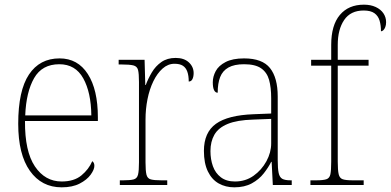

<svg xmlns="http://www.w3.org/2000/svg" viewBox="-20 -792 1673 822"><path d="M244 10Q158 10 108 -60.5Q58 -131 58 -262Q58 -404 104 -473Q150 -542 235 -542Q313 -542 356 -475Q399 -408 399 -290V-274H87Q86 -144 129.5 -79.5Q173 -15 244 -15Q297 -15 328.5 -41Q360 -67 375 -102Q379 -99 381.5 -94.5Q384 -90 384 -82Q384 -66 368 -44Q352 -22 321 -6Q290 10 244 10ZM371 -298Q370 -396 336.5 -456.5Q303 -517 234 -517Q160 -517 126 -457.5Q92 -398 88 -298Z M493 0V-20H508Q538 -20 552.5 -24Q567 -28 571 -44.5Q575 -61 575 -97V-441Q575 -477 571 -492.5Q567 -508 551 -512Q535 -516 500 -516H488V-536H599L602 -428H604Q614 -455 630 -482Q646 -509 671 -526.5Q696 -544 732 -544Q768 -544 788.5 -525Q809 -506 809 -479Q809 -464 804 -453.5Q799 -443 788 -443Q788 -468 782 -485Q776 -502 763 -510.5Q750 -519 727 -519Q699 -519 676 -498.5Q653 -478 636.5 -444Q620 -410 611.5 -367.5Q603 -325 603 -280V-97Q603 -61 607 -44.5Q611 -28 625.5 -24Q640 -20 670 -20H696V0Z M983 10Q946 10 916.5 -6.5Q887 -23 870 -58Q853 -93 853 -146Q853 -225 904.5 -262Q956 -299 1066 -303L1141 -306V-371Q1141 -418 1132 -450Q1123 -482 1098 -499.5Q1073 -517 1025 -517Q983 -517 958 -503Q933 -489 922.5 -462Q912 -435 912 -395Q902 -395 896.5 -406Q891 -417 891 -440Q891 -464 903.5 -487.5Q916 -511 946 -526.5Q976 -542 1025 -542Q1103 -542 1136 -500.5Q1169 -459 1169 -379V-107Q1169 -70 1173 -51.5Q1177 -33 1188.5 -26.5Q1200 -20 1224 -20H1229V0H1148L1143 -99H1141Q1129 -75 1109 -49.5Q1089 -24 1058 -7Q1027 10 983 10ZM986 -15Q1031 -15 1065.5 -39.5Q1100 -64 1120.5 -101.5Q1141 -139 1141 -178V-283L1064 -280Q995 -278 955 -261.5Q915 -245 898 -215.5Q881 -186 881 -145Q881 -110 891.5 -80.5Q902 -51 925.5 -33Q949 -15 986 -15Z M1309 0V-20H1335Q1363 -20 1377 -24.5Q1391 -29 1394.5 -46Q1398 -63 1398 -100V-511H1312V-536H1398V-600Q1398 -684 1435 -728Q1472 -772 1538 -772Q1567 -772 1588.5 -762Q1610 -752 1621.5 -735Q1633 -718 1633 -697Q1633 -685 1629.5 -676Q1626 -667 1621 -662.5Q1616 -658 1611 -658Q1611 -684 1605 -704Q1599 -724 1583 -735.5Q1567 -747 1537 -747Q1481 -747 1453.5 -706.5Q1426 -666 1426 -600V-536H1558V-511H1426V-100Q1426 -63 1430 -46Q1434 -29 1447.5 -24.5Q1461 -20 1489 -20H1537V0Z"/></svg>

Font: Noto Serif Khmer SemiCondensed Thin
Style: Regular
Weight: 250
Width: 4
Designer: Danh Hong and the Monotype Design Team
Foundry: Monotype Imaging Inc.
Version: Version 2.004